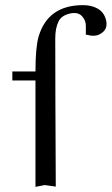

<svg xmlns="http://www.w3.org/2000/svg" viewBox="-20 -726 435 747"><path d="M375 -597Q368 -592 360.5 -589.5Q353 -587 345 -587Q337 -587 333 -587.5Q329 -588 322 -590L314 -591Q314 -606 314 -626Q314 -646 300 -662Q286 -678 261 -675Q221 -669 208 -643Q195 -617 195 -577Q195 -386 197 0L154 -6L118 1Q118 -6 118 -17.5Q118 -29 118 -63.5Q118 -98 118 -131Q118 -164 118 -206Q118 -248 118 -283Q118 -318 118 -348.5Q118 -379 118 -396V-413H28V-448H118Q118 -540 130 -583Q166 -706 303 -706Q336 -706 359 -693Q386 -678 393 -646Q400 -614 375 -597Z"/></svg>

Font: GFS Artemisia
Style: Regular
Weight: 400
Designer: Takis Katsoulidis and George D. Matthiopoulos
Foundry: Takis Katsoulidis and George D. Matthiopoulos
Version: Version 1.0